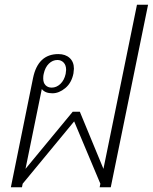

<svg xmlns="http://www.w3.org/2000/svg" viewBox="-20 -793 647 813"><path d="M120 -463Q141 -564 227 -564Q257 -564 275 -547.5Q293 -531 293 -502Q293 -496 291 -482Q283 -442 256.5 -420Q230 -398 202 -398Q171 -398 157 -416L88 -78L288 -320H318L418 -78L560 -773H607L449 0H402L405 -15L294 -279L76 -15L73 0H26ZM258 -480Q260 -492 260 -497Q260 -517 249.5 -528Q239 -539 223 -539Q203 -539 187 -523.5Q171 -508 165 -480Q163 -473 163 -461Q163 -442 173 -432Q183 -422 199 -422Q219 -422 235.5 -437.5Q252 -453 258 -480Z"/></svg>

Font: Trirong ExtraLight
Style: Italic
Weight: 275
Italic angle: -12°
Designer: Katatrad Team
Foundry: CadsonDemak
Version: Version 1.003